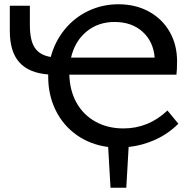

<svg xmlns="http://www.w3.org/2000/svg" viewBox="-20 -685 909 900"><path d="M583 4 572 195H498L487 4Q403 -7 339 -52.5Q275 -98 240.5 -169Q206 -240 206 -324V-336Q115 -343 70.5 -393Q26 -443 26 -540V-658H120V-568Q120 -495 143.5 -460.5Q167 -426 218 -418Q237 -490 283 -546.5Q329 -603 394.5 -634Q460 -665 535 -665Q616 -665 678.5 -630.5Q741 -596 775.5 -535.5Q810 -475 810 -398Q810 -356 807 -335H305Q307 -260 339 -203Q371 -146 428 -114.5Q485 -83 559 -83Q676 -83 765 -167L816 -105Q769 -58 708.5 -30.5Q648 -3 583 4ZM313 -415H705Q699 -490 648.5 -536Q598 -582 517 -582Q440 -582 385.5 -537Q331 -492 313 -415Z"/></svg>

Font: Ysabeau Infant Semibold
Style: Regular
Weight: 600
Designer: Christian Thalmann (Catharsis Fonts)
Version: Version 0.003